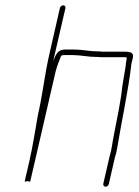

<svg xmlns="http://www.w3.org/2000/svg" viewBox="-20 -708 523 725"><path d="M206 -677 167 -506C149 -430 141 -350 123 -273C113 -215 104 -158 91 -100L73 -22L85 -24C87 -23 90 -22 93 -22C95 -22 94 -22 94 -22L190 -438C195 -458 205 -482 211 -498H212C215 -499 219 -500 222 -500H255C285 -500 312 -493 342 -493C348 -493 354 -493 360 -492H445C449 -492 453 -492 459 -491C459 -490 457 -479 457 -478C456 -473 455 -468 455 -463C452 -439 446 -410 442 -383C436 -325 422 -260 410 -198C404 -169 402 -143 393 -114L370 -14C369 -8 373 -3 379 -3C385 -3 390 -8 391 -14L414 -114C418 -125 421 -138 423 -152C440 -256 465 -367 476 -466L482 -492C486 -511 467 -513 449 -513H364C359 -514 354 -514 348 -514C318 -514 291 -521 260 -521H227C197 -521 192 -503 181 -478L227 -677C228 -683 225 -688 219 -688C213 -688 207 -683 206 -677Z"/></svg>

Font: Electronic
Style: ThnIt
Weight: 100
Version: Version 1.011